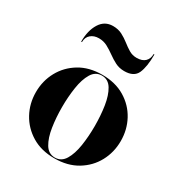

<svg xmlns="http://www.w3.org/2000/svg" viewBox="-169 -826 898 956"><g transform="rotate(30 280.0 -348.5)"><path d="M175 -619Q147 -619 128.8 -603.5Q110.5 -588 110.5 -560H106Q106 -624 131.8 -665.5Q157.5 -707 205.5 -707Q235.5 -707 258.5 -695Q281.5 -683 301 -667.5Q320.5 -652 340.5 -640Q360.5 -628 385 -628Q416.5 -628 433 -643.8Q449.5 -659.5 449.5 -687H454Q454 -616 437 -578Q420 -540 364.5 -540Q335.5 -540 312.2 -552Q289 -564 267.8 -579.5Q246.5 -595 224.2 -607Q202 -619 175 -619ZM36.5 -230Q36.5 -295 66.2 -349.5Q96 -404 150.5 -437Q205 -470 280.5 -470Q356 -470 410.8 -437Q465.5 -404 495 -349.5Q524.5 -295 524.5 -230Q524.5 -165 495 -110.5Q465.5 -56 410.8 -23Q356 10 280.5 10Q205 10 150.5 -23Q96 -56 66.2 -110.5Q36.5 -165 36.5 -230ZM186.5 -230Q186.5 -170.5 194.8 -116.5Q203 -62.5 223.5 -28.5Q244 5.5 280.5 5.5Q317.5 5.5 338 -28.5Q358.5 -62.5 366.8 -116.5Q375 -170.5 375 -230Q375 -289.5 366.8 -343.5Q358.5 -397.5 338 -431.5Q317.5 -465.5 280.5 -465.5Q244 -465.5 223.5 -431.5Q203 -397.5 194.8 -343.5Q186.5 -289.5 186.5 -230Z"/></g></svg>

Font: Bodoni* 36pt
Style: Bold
Weight: 700
Version: Version 2.3